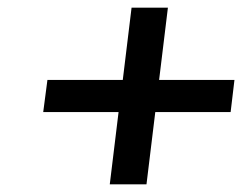

<svg xmlns="http://www.w3.org/2000/svg" viewBox="-20 -581 648 502"><path d="M267 -99H363L386 -288H583L593 -372H396L419 -561H324L301 -372H104L93 -288H290Z"/></svg>

Font: Falling Sky
Style: ExtObl
Weight: 400
Designer: Paul D. Hunt
Foundry: Adobe Systems Incorporated
Version: Version 1.02